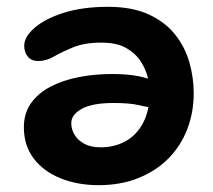

<svg xmlns="http://www.w3.org/2000/svg" viewBox="-20 -533 624 563"><path d="M269 10Q208 10 158 -10Q108 -30 79 -68Q50 -106 50 -160Q50 -201 71 -230.5Q92 -260 128.5 -279Q165 -298 211.5 -307Q258 -316 309 -316Q355 -316 389 -309Q423 -302 441.5 -290Q460 -278 460 -262Q460 -247 452 -232.5Q444 -218 430 -218Q415 -218 388 -224.5Q361 -231 313 -231Q251 -231 220 -214Q189 -197 189 -172Q189 -154 198.5 -138Q208 -122 227 -111.5Q246 -101 275 -101Q315 -101 347.5 -118.5Q380 -136 399.5 -172.5Q419 -209 419 -264Q419 -281 413.5 -305Q408 -329 393 -352.5Q378 -376 350.5 -392Q323 -408 277 -408Q228 -408 195 -394.5Q162 -381 138.5 -367.5Q115 -354 93 -354Q72 -354 61.5 -367Q51 -380 51 -399Q51 -425 81.5 -451.5Q112 -478 167 -495.5Q222 -513 297 -513Q368 -513 416.5 -490.5Q465 -468 494 -431Q523 -394 535.5 -349.5Q548 -305 548 -260Q548 -203 529 -154Q510 -105 474 -68.5Q438 -32 386 -11Q334 10 269 10Z"/></svg>

Font: Shantell Sans SemiBold
Style: Regular
Weight: 600
Designer: Stephen Nixon, Anya Danilova, Shantell Martin
Foundry: Arrow Type
Version: Version 1.011;[c5ecc13dd]